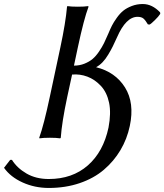

<svg xmlns="http://www.w3.org/2000/svg" viewBox="-178 -678 809 945"><path d="M176.8 -311 152.8 -200.2Q126.5 -76.7 121.1 0L118.2 2.9Q99.6 0 67.9 0Q34.2 0 16.1 2.9L15.1 0Q38.1 -64.5 66.9 -200.2L119.1 -444.8Q145 -565.9 151.9 -645L153.8 -647.9Q172.4 -645 205.1 -645Q237.3 -645 255.9 -647.9L257.8 -645Q234.9 -584.5 205.1 -444.8L186 -355Q213.9 -355 237.5 -364.5Q261.2 -374 277.6 -387.7Q293.9 -401.4 309.3 -424.1Q324.7 -446.8 334 -465.8Q343.3 -484.9 355 -512.2Q364.7 -535.6 373 -552Q381.3 -568.4 396.7 -590.1Q412.1 -611.8 428.7 -625.2Q445.3 -638.7 470.5 -648.4Q495.6 -658.2 524.9 -658.2Q570.8 -658.2 609.9 -617.2L610.8 -609.9Q603 -597.2 583.7 -578.4Q564.5 -559.6 558.1 -557.1L549.8 -558.1Q538.1 -578.1 528.1 -586.7Q518.1 -595.2 499 -595.2Q441.9 -595.2 397.9 -494.1Q385.3 -466.3 377 -449.5Q368.7 -432.6 355 -409.7Q341.3 -386.7 326.4 -371.3Q311.5 -356 294.9 -347.2Q389.6 -323.7 437.3 -247.6Q484.9 -171.4 460.9 -58.1Q447.3 6.3 414.8 61Q382.3 115.7 333 157.7Q283.7 199.7 214.1 223.4Q144.5 247.1 62 247.1Q-6.8 247.1 -66.4 220.2Q-126 193.4 -158.2 147.9L-127.9 108.9H-119.1Q-94.2 148.9 -47.6 176Q-1 203.1 62 203.1Q177.7 203.1 254.2 136.2Q330.6 69.3 356 -49.8Q369.6 -121.1 358.9 -172.4Q348.1 -223.6 318.4 -255.4Q288.6 -287.1 252 -300.8Q215.3 -314.5 176.8 -311Z"/></svg>

Font: Linear Smooth
Style: Italic
Weight: 400
Designer: Philipp H. Poll, Flanker
Foundry: Philipp H. Poll, reworked by Flanker
Version: Version 1.061 | FøM Fix